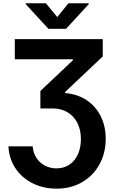

<svg xmlns="http://www.w3.org/2000/svg" viewBox="-20 -947 701 1177"><path d="M326.4 85.1Q372.3 85.1 406.3 61.8Q440.3 38.4 458.1 -2.1Q476 -42.7 476 -94.4Q476 -151.2 454.1 -193.8Q432.3 -236.3 393.2 -259.3Q354 -282.2 303.4 -282.2H227.5V-389.2L427 -577.8V-583.7H70.8V-707H610V-601.1L379.2 -383.2V-376.4Q453.4 -370.7 509.8 -333.7Q566.1 -296.7 597 -235.4Q628 -174 628 -96.4Q628 -8.7 589.6 60.9Q551.1 130.6 482.8 170.1Q414.5 209.5 327.6 209.5Q245.8 209.5 179.4 176.2Q113.1 142.9 74.1 83.8Q35.1 24.7 31.9 -50H180.3Q183.1 -10.4 202.8 20.2Q222.6 50.7 254.8 67.9Q287.1 85.1 326.4 85.1ZM330.9 -842.5 399.9 -927.1H524.2V-921.8L385 -770.5H276.7L137.5 -921.8V-927.1H261.4Z"/></svg>

Font: Pretendard GOV Variable
Style: Regular
Weight: 400
Designer: Base glyphs from Inter by Rasmus Andersson; Hangul glyphs from Noto Sans CJK(Source Han Sans) by Jang Soo-young and Kang
Foundry: Kil Hyung-jin
Version: Version 1.307;Glyphs 3.2 (3192)